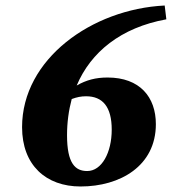

<svg xmlns="http://www.w3.org/2000/svg" viewBox="-20 -660 623 696"><path d="M223 -170C223 -216 229 -260 240 -301C259 -308 274 -311 292 -311C352 -311 385 -273 385 -190C385 -107 349 -40 296 -40C253 -40 223 -67 223 -170ZM272 16C415 16 545 -58 545 -210C545 -308 487 -379 370 -379C327 -379 293 -370 258 -350C309 -471 418 -560 583 -590L577 -640C313 -627 60 -446 60 -199C60 -61 147 16 272 16Z"/></svg>

Font: Source Serif Pro Black
Style: Italic
Weight: 900
Italic angle: -12°
Designer: Frank Grießhammer
Foundry: Adobe Systems Incorporated
Version: Version 3.001;hotconv 1.0.111;makeotfexe 2.5.65597